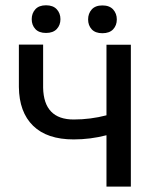

<svg xmlns="http://www.w3.org/2000/svg" viewBox="-20 -695 583 715"><path d="M467.3 0H376.5V-191.4Q316.9 -175.8 254.4 -175.8Q155.3 -175.8 103.3 -226.6Q51.3 -277.3 50.3 -371.1V-528.8H140.6V-368.2Q143.1 -250 254.4 -250Q316.9 -250 376.5 -265.6V-528.3H467.3ZM321.5 -585.9Q308.1 -600.6 308.1 -622.6Q308.1 -644.5 321.5 -659.7Q335 -674.8 361.3 -674.8Q387.7 -674.8 401.4 -659.7Q415 -644.5 415 -622.6Q415 -600.6 401.4 -585.9Q387.7 -571.3 361.3 -571.3Q335 -571.3 321.5 -585.9ZM111.6 -586.9Q98.1 -601.6 98.1 -623.5Q98.1 -645.5 111.6 -660.4Q125 -675.3 151.4 -675.3Q177.7 -675.3 191.4 -660.4Q205.1 -645.5 205.1 -623.5Q205.1 -601.6 191.4 -586.9Q177.7 -572.3 151.4 -572.3Q125 -572.3 111.6 -586.9Z"/></svg>

Font: MAUL
Style: Regular
Weight: 400
Designer: MAUL
Version: Version 1.0; 2020; ttfautohint (v1.8.3)